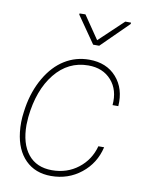

<svg xmlns="http://www.w3.org/2000/svg" viewBox="-84 -798 666 868"><g transform="rotate(10 248.5 -363.5)"><path d="M210 -16.6Q279.3 -16.6 330.3 -56.2Q381.3 -95.7 398.4 -159.7H424.8Q407.2 -84 348.1 -37.1Q289.1 9.8 210.4 9.8Q137.7 9.8 92.5 -35.4Q47.4 -80.6 38.1 -160.6Q32.7 -207 39.6 -253.9L42.5 -274.4Q55.2 -352.1 91.1 -413.6Q127 -475.1 178 -506.6Q229 -538.1 290.5 -538.1Q370.1 -538.1 415.8 -486.3Q461.4 -434.6 455.6 -354H429.2Q435.5 -424.3 396.7 -468Q357.9 -511.7 291 -511.7Q198.7 -511.7 137.7 -436.3Q76.7 -360.8 63.5 -234.4L61.5 -198.7Q61.5 -112.8 100.1 -64.7Q138.7 -16.6 210 -16.6ZM309.6 -630.9 420.4 -735.8H446.8L446.3 -729.5L323.2 -607.9H295.4L210 -731L210.4 -736.3L237.3 -736.8Z"/></g></svg>

Font: Roboto Thin
Style: Italic
Weight: 250
Italic angle: -12°
Designer: Google
Version: Version 2.134; 2016